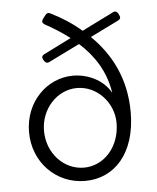

<svg xmlns="http://www.w3.org/2000/svg" viewBox="-51 -731 643 786"><g transform="rotate(-5 270.5 -338.0)"><path d="M341.8 -574.2 459 -631.8C467.8 -636.7 470.7 -642.6 465.8 -652.3L461.9 -660.2C457 -668.9 449.2 -671.9 440.4 -667L310.5 -602.5C272.5 -635.7 229.5 -663.1 185.5 -684.6C176.8 -689.5 169.9 -687.5 164.1 -679.7L152.3 -664.1C146.5 -655.3 148.4 -647.5 157.2 -642.6C192.4 -623 227.5 -601.6 258.8 -577.1L145.5 -520.5C136.7 -515.6 133.8 -509.8 138.7 -500L142.6 -493.2C147.5 -485.4 155.3 -482.4 164.1 -487.3L291 -549.8C350.6 -496.1 395.5 -428.7 409.2 -338.9C377 -396.5 311.5 -422.9 254.9 -422.9C147.5 -422.9 55.7 -332 55.7 -208C55.7 -83 149.4 10.7 267.6 10.7C388.7 10.7 477.5 -85 477.5 -253.9C477.5 -391.6 421.9 -496.1 341.8 -574.2ZM267.6 -43.9C184.6 -43.9 117.2 -116.2 117.2 -208C117.2 -297.9 184.6 -371.1 266.6 -371.1C349.6 -371.1 416 -297.9 416 -214.8C416 -116.2 349.6 -43.9 267.6 -43.9Z"/></g></svg>

Font: Ed Sans Neue Light
Style: Regular
Weight: 300
Designer: Stephen Hutchings
Version: Version 1.004;PS 001.004;hotconv 1.0.88;makeotf.lib2.5.64775